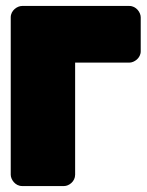

<svg xmlns="http://www.w3.org/2000/svg" viewBox="-20 -586 492 644"><path d="M414 -376C430 -376 452 -391 452 -414V-528C452 -544 437 -566 414 -566H54C38 -566 16 -551 16 -528V0C16 16 31 38 54 38H195C211 38 232 23 232 0V-376Z"/></svg>

Font: Asimov Print
Style: E
Weight: 500
Designer: Google
Version: Version 2.000980; 2014